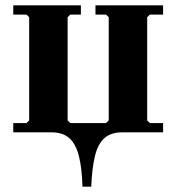

<svg xmlns="http://www.w3.org/2000/svg" viewBox="-20 -499 665 724"><path d="M30 0V-35H80L90 -45V-434L80 -444H30V-479H285V-444H245L235 -434V-45L245 -35H380L390 -45V-434L380 -444H340V-479H595V-444H545L535 -434V-45L545 -35H595V0ZM291 205Q289 135 277.5 89.5Q266 44 241.5 22Q217 0 174 0V-35H441V0Q398 0 373.5 22Q349 44 338 89.5Q327 135 324 205Z"/></svg>

Font: Brygada 1918
Style: Bold
Weight: 700
Designer: Mateusz Machalski | Borys Kosmynka | Przemek Hoffer
Foundry: NIEPODLEGLA 2018
Version: Version 3.006